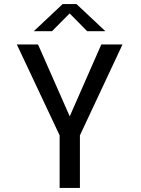

<svg xmlns="http://www.w3.org/2000/svg" viewBox="-20 -917 690 937"><path d="M271 0V-256.4L62.1 -700H165.6L320.3 -349.2L474.4 -700H577.9L370 -256.4V0ZM145 -764.9 285.7 -897.1H353.4L494.1 -764.9H405.3L319.9 -851.5L233.9 -764.9Z"/></svg>

Font: Trispace Thin
Style: Regular
Weight: 100
Designer: Tyler Finck
Foundry: Etcetera Type Company
Version: Version 1.210